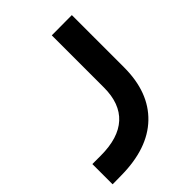

<svg xmlns="http://www.w3.org/2000/svg" viewBox="-169 -395 704 704"><g transform="rotate(-45 183.0 -43.0)"><path d="M41 124Q132.3 124 179 81.3Q225.6 38.6 225.6 -44.4V-305.2V-314.9H235.4L320.3 -315.4H330.1V-305.7V-44.4Q330.1 84.5 255.6 156Q181.2 227.5 42 228.5L6.8 229H-2.9V219.2V133.8V124H6.8Z"/></g></svg>

Font: Shabnam Medium FD-WOL
Style: Medium-FD-WOL
Weight: 500
Foundry: DejaVu fonts team - Redesigned by Saber Rastikerdar - Based on Vazir font
Version: Version 5.0.1